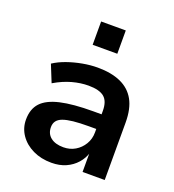

<svg xmlns="http://www.w3.org/2000/svg" viewBox="-133 -824 848 937"><g transform="rotate(20 291.0 -355.5)"><path d="M239 10Q185 10 142.5 -10.5Q100 -31 75.5 -66.5Q51 -102 51 -146Q51 -201 81 -233.5Q111 -266 176 -281Q241 -296 346 -296H405V-220H350Q303 -220 270.5 -216.5Q238 -213 217.5 -205.5Q197 -198 187.5 -185Q178 -172 178 -153Q178 -119 202 -100Q226 -81 268 -81Q302 -81 329 -97Q356 -113 372.5 -140.5Q389 -168 389 -202V-314Q389 -364 363.5 -385Q338 -406 282 -406Q241 -406 197.5 -394Q154 -382 108 -355L72 -444Q101 -463 138 -476Q175 -489 215.5 -496.5Q256 -504 294 -504Q365 -504 414 -482Q463 -460 488 -415Q513 -370 513 -298V0H398V-103H401Q391 -70 368.5 -44.5Q346 -19 313.5 -4.5Q281 10 239 10ZM232 -600V-721H360V-600Z"/></g></svg>

Font: Nunito Sans 10pt
Style: Bold
Weight: 700
Designer: Vernon Adams
Foundry: Vernon Adams
Version: Version 3.101;gftools[0.9.27]